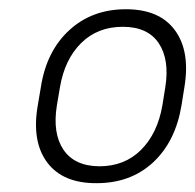

<svg xmlns="http://www.w3.org/2000/svg" viewBox="-20 -742 429 422"><path d="M63 -510.3 69.8 -550.3Q82 -629.4 132.1 -675.5Q182.1 -721.7 256.8 -721.7Q330.6 -721.7 364.5 -675.5Q398.4 -629.4 385.3 -550.3L378.9 -510.3Q365.7 -430.7 316.4 -385Q267.1 -339.4 192.4 -339.4Q118.2 -338.9 83.7 -385Q49.3 -431.2 63 -510.3ZM111.8 -550.3 105 -510.3Q95.2 -449.2 119.4 -413.1Q143.6 -377 198.2 -376.5Q253.9 -376.5 290 -412.6Q326.2 -448.7 336.9 -510.3L343.3 -550.3Q353 -610.8 328.9 -647Q304.7 -683.1 250 -683.1Q194.3 -683.1 158.2 -647.2Q122.1 -611.3 111.8 -550.3Z"/></svg>

Font: Inter Display ExtraLight
Style: Italic
Weight: 200
Italic angle: -9.39999°
Designer: Rasmus Andersson
Foundry: rsms
Version: Version 4.000;git-a52131595